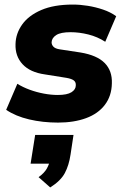

<svg xmlns="http://www.w3.org/2000/svg" viewBox="-20 -526 549 841"><path d="M234 11Q167 11 107.5 -3Q48 -17 7 -45L56 -159Q80 -144 110 -133Q140 -122 172 -116Q204 -110 233 -110Q274 -110 293 -122Q312 -134 312 -152Q313 -166 303.5 -173.5Q294 -181 271 -185L177 -200Q112 -209 79 -244.5Q46 -280 48 -333Q49 -379 77 -418.5Q105 -458 160.5 -482Q216 -506 299 -506Q331 -506 365 -500.5Q399 -495 431.5 -484Q464 -473 489 -455L441 -343Q407 -365 367 -375Q327 -385 289 -385Q246 -385 226.5 -372.5Q207 -360 206 -341Q206 -330 214 -321.5Q222 -313 241 -310L333 -296Q405 -284 438.5 -250Q472 -216 470 -161Q469 -106 439.5 -67Q410 -28 357 -8.5Q304 11 234 11ZM200 295 149 250Q174 232 185 212.5Q196 193 200 171L232 191H114L134 65H302L289 151Q282 198 264 232Q246 266 200 295Z"/></svg>

Font: Nunito Sans 11pt Black
Style: Italic
Weight: 900
Italic angle: -9°
Version: Version 3.101;gftools[0.9.27]